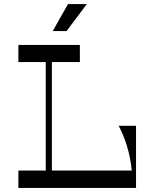

<svg xmlns="http://www.w3.org/2000/svg" viewBox="-20 -920 756 940"><path d="M405 -900H313L238 -768H306ZM561 -304C589 -252 617 -174 625 -85H234V-616H371V-700H70V-616H204V-85H70V0H646V-304Z"/></svg>

Font: Space Cowgirl
Style: Regular
Weight: 400
Designer: Valery Marier
Foundry: Valery Marier
Version: Version 1.000;hotconv 1.0.109;makeotfexe 2.5.65596